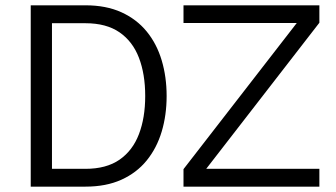

<svg xmlns="http://www.w3.org/2000/svg" viewBox="-20 -696 1253 716"><path d="M664.3 -610.2H1086.7L664.3 -65.2V0H1171V-66.4H749L1171 -611.2V-676.2H664.3ZM601.4 -338Q601.4 -409.2 583 -470.9Q564.6 -532.6 527.1 -578.5Q489.5 -624.5 432.5 -650.4Q375.5 -676.2 298.6 -676.2H94.6V0H298.6Q375.5 0 432.5 -25.7Q489.5 -51.4 527.1 -97.6Q564.6 -143.8 583 -205.3Q601.4 -266.8 601.4 -338ZM521.5 -338Q521.5 -256.8 498.1 -195.7Q474.8 -134.5 425.6 -100.4Q376.4 -66.4 298.6 -66.4H173.8V-609.4H298.6Q376.4 -609.4 425.6 -575.5Q474.8 -541.6 498.1 -480.6Q521.5 -419.6 521.5 -338Z"/></svg>

Font: Estedad-FD VF
Style: Regular
Weight: 100
Designer: Amin Abedi
Version: Version 7.3